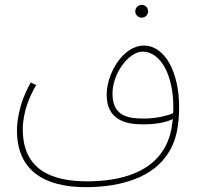

<svg xmlns="http://www.w3.org/2000/svg" viewBox="-20 -584 814 792"><path d="M565 -511C579 -511 591 -523 591 -537C591 -552 579 -564 565 -564C550 -564 538 -552 538 -537C538 -523 550 -511 565 -511ZM334 188C465 188 663 155 708 -34C715 -64 719 -103 719 -141C719 -284 662 -396 573 -396C489 -396 420 -283 420 -193C420 -90 497 -71 569 -71C615 -71 661 -77 693 -93C691 -77 689 -63 687 -51C649 138 457 164 339 164C190 164 74 114 74 -50C74 -124 103 -188 129 -233L107 -244C52 -147 50 -66 50 -46C50 119 162 188 334 188ZM444 -198C444 -282 512 -371 568 -371C644 -371 695 -272 695 -142C695 -134 695 -126 694 -117C666 -105 621 -95 573 -95C503 -95 444 -108 444 -198Z"/></svg>

Font: Noto Sans Arabic UI Th
Style: Regular
Weight: 100
Designer: Monotype Design Team, Nadine Chahine and Nizar Qandah
Foundry: Monotype Imaging Inc.
Version: Version 2.010